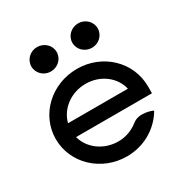

<svg xmlns="http://www.w3.org/2000/svg" viewBox="-154 -766 864 900"><g transform="rotate(-30 278.0 -316.5)"><path d="M391 -512C428 -512 459 -541 459 -578C459 -615 428 -644 391 -644C353 -644 322 -615 322 -578C322 -541 353 -512 391 -512ZM168 -512C206 -512 237 -541 237 -578C237 -615 206 -644 168 -644C131 -644 100 -615 100 -578C100 -541 131 -512 168 -512ZM527 -187V-225C527 -356 418 -462 279 -462C140 -462 29 -357 29 -226C29 -95 140 11 279 11C370 11 449 -36 492 -106L495 -111L490 -114C490 -114 426 -141 386 -108C357 -85 320 -70 279 -70C200 -70 134 -119 116 -187ZM116 -262C133 -330 199 -381 279 -381C359 -381 424 -331 440 -262Z"/></g></svg>

Font: Charger
Style: Bd
Weight: 400
Designer: Jasper
Foundry: Cannot Into Space Fonts
Version: Version 0.98